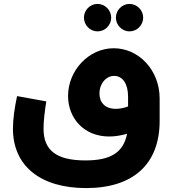

<svg xmlns="http://www.w3.org/2000/svg" viewBox="-20 -696 890 979"><path d="M477 -536C516 -536 547 -568 547 -606C547 -644 516 -676 477 -676C439 -676 408 -644 408 -606C408 -568 439 -536 477 -536ZM640 -536C679 -536 710 -568 710 -606C710 -644 679 -676 640 -676C602 -676 571 -644 571 -606C571 -568 602 -536 640 -536ZM560 -450C431 -450 327 -335 327 -207C327 -94 407 0 537 0C566 0 597 -5 628 -14C609 82 544 122 416 122C265 122 202 69 202 -40C202 -80 208 -129 216 -179L67 -206C55 -149 46 -91 46 -40C46 150 186 263 419 263C660 263 794 140 794 -79V-194C794 -339 687 -450 560 -450ZM487 -220C487 -268 520 -309 562 -309C606 -309 633 -268 633 -203V-153C614 -146 591 -141 571 -141C514 -141 487 -175 487 -220Z"/></svg>

Font: UULA Sans
Style: Bold
Weight: 700
Designer: Mohamed Gaber, Laura Garcia Mut
Foundry: Kief Type Foundry
Version: Version 3.006;hotconv 1.0.109;makeotfexe 2.5.65596